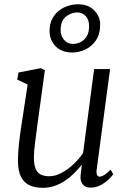

<svg xmlns="http://www.w3.org/2000/svg" viewBox="-20 -890 613 920"><path d="M184.5 10Q148.5 10 122 -2Q95.5 -14 80.8 -42.5Q66 -71 66 -121Q66 -138.5 67.2 -159.5Q68.5 -180.5 71.2 -204Q74 -227.5 77 -251Q80 -274.5 83.5 -295L112.5 -485L62.5 -508.5L68.5 -542.5L176 -563.5L195 -553.5L159 -291Q156.5 -270 153.8 -249.8Q151 -229.5 148.5 -210Q146 -190.5 144.2 -171.5Q142.5 -152.5 142.5 -134Q142.5 -98 151.8 -78.8Q161 -59.5 177.5 -52.5Q194 -45.5 216.5 -45.5Q245 -45.5 275.2 -61.8Q305.5 -78 332.5 -103.5Q359.5 -129 378 -156.5L431 -559H507.5L443.5 -79.5Q441 -61 445 -52.2Q449 -43.5 456.5 -43.5Q466.5 -43.5 479.5 -51.5Q492.5 -59.5 510.5 -77L522.5 -54.5Q518 -48 502.8 -32.5Q487.5 -17 464.5 -4Q441.5 9 414 9Q387 9 374.5 -9Q362 -27 367 -56.5Q367 -58 367.5 -62.8Q368 -67.5 369 -74Q370 -80.5 370.5 -87Q371 -93.5 372 -99L371 -100Q355 -79.5 335.2 -59.8Q315.5 -40 292 -24.2Q268.5 -8.5 241.5 0.8Q214.5 10 184.5 10ZM326.5 -638.5Q275 -638.5 246.2 -668.5Q217.5 -698.5 217.5 -741Q217.5 -775 230 -799.2Q242.5 -823.5 262.8 -839.2Q283 -855 307.2 -862.2Q331.5 -869.5 354 -869.5Q403 -869.5 431.5 -840.2Q460 -811 460 -773Q460 -726.5 439.8 -696.8Q419.5 -667 389 -652.8Q358.5 -638.5 326.5 -638.5ZM329 -679.5Q347.5 -679.5 365.2 -688Q383 -696.5 395 -715.2Q407 -734 407 -765Q407 -795.5 390.8 -813Q374.5 -830.5 349.5 -830.5Q322 -830.5 296.2 -810.5Q270.5 -790.5 270.5 -746Q270.5 -718 287.2 -698.8Q304 -679.5 329 -679.5Z"/></svg>

Font: Merriweather 24pt Light
Style: Italic
Weight: 300
Italic angle: -7.8°
Version: Version 2.101